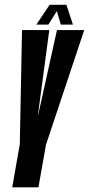

<svg xmlns="http://www.w3.org/2000/svg" viewBox="-20 -804 382 824"><path d="M32.5 0 65 -185.5 74.5 -675H191.5L143 -311.5H144L224.5 -675H341.5L177.5 -183.5L145 0ZM136 -698.5 193 -783.5H265L293 -698.5H241L224 -756.5L187.5 -698.5Z"/></svg>

Font: Anybody UltraCondensed SemiBold
Style: Italic
Weight: 600
Width: 1
Italic angle: -10°
Designer: Tyler Finck
Foundry: Etcetera Type Company
Version: Version 1.010; ttfautohint (v1.8.3) -l 8 -r 50 -G 200 -x 14 